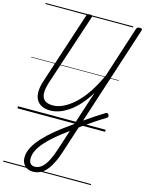

<svg xmlns="http://www.w3.org/2000/svg" viewBox="-213 -1157 1372 1819"><g transform="rotate(15 473.5 -247.5)"><path d="M295 542Q263 542 238.5 529Q214 516 199.5 490.5Q185 465 185 431Q185 381 212 330.5Q239 280 285.5 229.5Q332 179 392.5 129Q453 79 522 31Q582 -14 637 -52.5Q692 -91 738 -121.5Q784 -152 818 -172Q828 -178 835 -176.5Q842 -175 849 -164Q855 -152 852.5 -144.5Q850 -137 840 -131Q796 -105 743.5 -70Q691 -35 634 6Q577 47 519 91Q460 134 409.5 177Q359 220 321.5 262Q284 304 263.5 345.5Q243 387 243 428Q243 458 258 475Q273 492 301 492Q338 492 368.5 466Q399 440 424 392.5Q449 345 470 280L668 -330Q626 -261 580 -209.5Q534 -158 486.5 -125Q439 -92 393 -76Q347 -60 305 -60Q253 -60 218.5 -78Q184 -96 167 -129Q150 -162 151 -208Q152 -254 170 -309L402 -1017Q405 -1027 413 -1032Q421 -1037 435 -1037Q448 -1037 454 -1032Q460 -1027 457 -1016L225 -312Q205 -250 206 -205Q207 -160 234 -136.5Q261 -113 317 -113Q363 -113 415.5 -137.5Q468 -162 523 -211.5Q578 -261 630.5 -338.5Q683 -416 730 -521L890 -1017Q894 -1027 901.5 -1032Q909 -1037 923 -1037Q937 -1037 943 -1032Q949 -1027 945 -1016L523 285Q505 342 482.5 389.5Q460 437 433 471Q406 505 372 523.5Q338 542 295 542ZM0 513H860V523H0ZM0 -20H860V0H0ZM0 -505H860V-500H0ZM0 -1033H860V-1023H0Z"/></g></svg>

Font: Playwrite IN Guides
Style: Regular
Weight: 400
Designer: Veronika Burian, José Scaglione
Foundry: TypeTogether
Version: Version 1.003